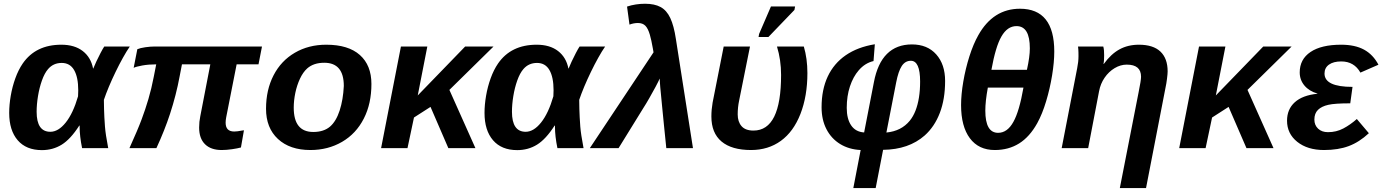

<svg xmlns="http://www.w3.org/2000/svg" viewBox="-20 -770 7185 998"><path d="M298.8 -537.6Q367.7 -537.6 410.2 -504.6Q452.6 -471.7 463.9 -413.6H464.8Q470.2 -427.7 480.7 -450.2Q491.2 -472.7 502.7 -494.6Q514.2 -516.6 522 -528.3H654.8Q638.2 -504.4 618.9 -469.7Q599.6 -435.1 580.8 -396.2Q562 -357.4 546.1 -319.6Q530.3 -281.7 520 -251Q520 -225.6 520.8 -202.9Q521.5 -180.2 522.5 -160.2Q523.9 -133.8 525.6 -112.1Q527.3 -90.3 531.2 -64.7Q535.2 -39.1 542.5 0H406.7Q394 -62 394 -109.9V-117.2H392.1Q346.7 -46.4 300.8 -18.1Q254.9 10.3 197.8 10.3Q116.2 10.3 72 -41Q27.8 -92.3 27.8 -183.1Q27.8 -225.6 35.9 -272.5Q43.9 -319.3 59.8 -363.3Q75.7 -407.2 98.1 -439.9Q165.5 -537.6 298.8 -537.6ZM300.8 -442.9Q257.3 -442.9 230 -411.1Q211.4 -389.6 198 -351.8Q184.6 -314 177.5 -270.5Q170.4 -227.1 170.4 -189Q170.4 -85 241.7 -85Q283.2 -85 321.5 -132.8Q359.9 -180.7 385.7 -269.5L386.7 -300.8Q386.7 -368.7 365.2 -405.8Q343.8 -442.9 300.8 -442.9Z M1152.8 -132.3Q1152.8 -86.4 1197.3 -86.4Q1212.9 -86.4 1237.3 -91.3L1248 -92.8L1232.4 -3.4Q1214.8 1.5 1186 5.6Q1157.2 9.8 1132.3 9.8Q1076.2 9.8 1045.7 -20.3Q1015.1 -50.3 1015.1 -106.9Q1015.1 -137.2 1021 -165.5L1073.2 -435.5H925.8Q922.9 -420.4 919.9 -405.3Q917 -390.1 914.1 -375Q904.8 -324.7 892.3 -276.1Q879.9 -227.5 863.8 -178.2Q835.9 -92.8 793 0H652.8Q696.8 -97.2 716.3 -149.9Q735.4 -200.7 751.5 -255.4Q767.6 -310.1 779.3 -371.1L792 -435.5Q752.9 -435.5 720.2 -429.7Q687.5 -423.8 674.8 -417.5L693.8 -514.2Q708.5 -520.5 735.1 -524.4Q761.7 -528.3 785.6 -528.3H1341.8L1323.7 -435.5H1210L1155.8 -160.6Q1152.8 -144.5 1152.8 -132.3Z M1910.6 -333.5Q1910.6 -283.2 1900.9 -238Q1891.1 -192.9 1871.1 -153.8Q1831.1 -75.2 1758.1 -32.7Q1685.1 9.8 1593.3 9.8Q1486.8 9.8 1424.8 -47.6Q1362.8 -105 1362.8 -204.6Q1362.8 -302.7 1401.9 -378.4Q1440.9 -454.1 1512.5 -495.8Q1584 -537.6 1675.8 -537.6Q1790.5 -537.6 1850.6 -484.1Q1910.6 -430.7 1910.6 -333.5ZM1767.1 -323.2Q1767.1 -443.8 1665.5 -443.8Q1610.4 -443.8 1577.1 -414.6Q1555.2 -395 1539.3 -361.1Q1523.4 -327.1 1515.1 -287.4Q1506.8 -247.6 1506.8 -210.4Q1506.8 -147 1532.2 -115.5Q1557.6 -84 1608.4 -84Q1635.7 -84 1657.5 -91.1Q1679.2 -98.1 1695.3 -111.8Q1727.1 -139.2 1745.4 -195.3Q1763.7 -251.5 1767.1 -323.2Z M2131.8 -159.2 2098.1 0H1960.9L2064 -528.3H2201.2L2151.4 -273.9L2243.7 -369.1L2397.9 -528.3H2545.4L2315.9 -302.7L2451.2 0H2310.5L2217.8 -214.4Z M2769.5 -537.6Q2838.4 -537.6 2880.9 -504.6Q2923.3 -471.7 2934.6 -413.6H2935.5Q2940.9 -427.7 2951.4 -450.2Q2961.9 -472.7 2973.4 -494.6Q2984.9 -516.6 2992.7 -528.3H3125.5Q3108.9 -504.4 3089.6 -469.7Q3070.3 -435.1 3051.5 -396.2Q3032.7 -357.4 3016.8 -319.6Q3001 -281.7 2990.7 -251Q2990.7 -225.6 2991.5 -202.9Q2992.2 -180.2 2993.2 -160.2Q2994.6 -133.8 2996.3 -112.1Q2998 -90.3 3002 -64.7Q3005.9 -39.1 3013.2 0H2877.4Q2864.7 -62 2864.7 -109.9V-117.2H2862.8Q2817.4 -46.4 2771.5 -18.1Q2725.6 10.3 2668.5 10.3Q2586.9 10.3 2542.7 -41Q2498.5 -92.3 2498.5 -183.1Q2498.5 -225.6 2506.6 -272.5Q2514.6 -319.3 2530.5 -363.3Q2546.4 -407.2 2568.8 -439.9Q2636.2 -537.6 2769.5 -537.6ZM2771.5 -442.9Q2728 -442.9 2700.7 -411.1Q2682.1 -389.6 2668.7 -351.8Q2655.3 -314 2648.2 -270.5Q2641.1 -227.1 2641.1 -189Q2641.1 -85 2712.4 -85Q2753.9 -85 2792.2 -132.8Q2830.6 -180.7 2856.4 -269.5L2857.4 -300.8Q2857.4 -368.7 2835.9 -405.8Q2814.5 -442.9 2771.5 -442.9Z M3409.2 -361.8Q3402.8 -347.2 3387.5 -318.4Q3372.1 -289.6 3354.7 -259.3Q3337.4 -229 3324.7 -209.5L3195.3 0H3045.9L3377 -498L3373.5 -518.1Q3369.6 -540.5 3365.7 -558.3Q3361.8 -576.2 3357.9 -589.4Q3348.6 -621.6 3334.7 -636Q3320.8 -650.4 3295.9 -650.4Q3273.9 -650.4 3252 -642.1L3239.3 -735.8Q3261.2 -743.2 3284.7 -746.8Q3308.1 -750.5 3333 -750.5Q3382.3 -750.5 3413.8 -733.4Q3445.3 -716.3 3464.1 -676.3Q3482.9 -636.2 3493.2 -567.4L3582 0H3443.4Q3436 -69.8 3430.7 -124.5Q3425.3 -179.2 3421.4 -218.8Q3417.5 -258.3 3415.3 -282.5Q3413.1 -306.6 3412.1 -315.4Q3410.6 -333 3409.9 -344.7Q3409.2 -356.4 3409.2 -361.8Z M4140.6 -177.7Q4104.5 -85.4 4038.8 -37.8Q3973.1 9.8 3883.8 9.8Q3783.2 9.8 3730.5 -34.4Q3677.7 -78.6 3677.7 -164.6Q3677.7 -200.2 3684.1 -236.8L3741.7 -528.3H3878.4L3821.8 -246.6Q3814.5 -212.4 3814.5 -175.3Q3814.5 -137.2 3834.5 -114.3Q3854.5 -91.3 3896.5 -91.3Q3968.3 -91.3 4004.2 -163.6Q4040 -235.8 4040 -380.4Q4040 -458.5 4018.6 -528.3H4158.2Q4176.8 -465.3 4176.8 -390.1Q4176.8 -270.5 4140.6 -177.7ZM4109.4 -718.3 3974.1 -577.6H3922.9L3925.8 -593.8L3987.3 -736.3H4112.8Z M4720.2 -539.1Q4800.3 -539.1 4846.4 -487.3Q4892.6 -435.5 4892.6 -349.1Q4892.6 -254.9 4865.2 -183.3Q4837.9 -111.8 4786.6 -65.9Q4703.6 7.3 4570.3 8.8L4531.7 207.5H4415.5L4453.6 9.8Q4393.1 6.8 4347.2 -21.2Q4301.3 -49.3 4275.9 -98.4Q4250.5 -147.5 4250.5 -212.4Q4250.5 -304.2 4282.5 -372.3Q4314.5 -440.4 4376.2 -482.9Q4438 -525.4 4527.3 -540L4520.5 -452.6Q4476.1 -442.4 4443.4 -404.3Q4414.6 -371.1 4397.9 -320.8Q4381.3 -270.5 4381.3 -209.5Q4381.3 -151.9 4404.3 -118.2Q4427.2 -84.5 4471.7 -81.5L4522.5 -342.8Q4541 -440.9 4590.6 -490Q4640.1 -539.1 4720.2 -539.1ZM4714.4 -454.1Q4685.1 -454.1 4667.2 -426.8Q4649.4 -399.4 4638.2 -341.3L4587.4 -81.1Q4626.5 -85 4656.7 -100.3Q4687 -115.7 4709 -142.6Q4727.1 -165 4738.8 -195.1Q4750.5 -225.1 4756.6 -262.9Q4762.7 -300.8 4762.7 -346.2Q4762.7 -454.1 4714.4 -454.1Z M5281.7 -724.6Q5460 -724.6 5460 -502Q5460 -446.8 5448.7 -378.2Q5437.5 -309.6 5417.7 -243.7Q5397.9 -177.7 5371.6 -129.9Q5332 -58.6 5277.3 -24.4Q5222.7 9.8 5150.9 9.8Q5066.9 9.8 5021.2 -51.5Q4975.6 -112.8 4975.6 -223.6Q4975.6 -278.8 4987.1 -345.7Q4998.5 -412.6 5018.8 -476.8Q5039.1 -541 5065.4 -587.4Q5142.6 -724.6 5281.7 -724.6ZM5263.7 -634.3Q5216.3 -634.3 5185.5 -580.6Q5169.9 -553.7 5157 -510.3Q5144 -466.8 5133.3 -407.2H5317.9Q5333 -475.1 5333 -518.6Q5333 -576.7 5315.7 -605.5Q5298.3 -634.3 5263.7 -634.3ZM5168 -79.6Q5216.3 -79.6 5247.6 -136.7Q5278.3 -191.4 5299.8 -314.5H5114.7Q5101.6 -243.7 5101.6 -194.8Q5101.6 -79.6 5168 -79.6Z M6049.3 -398.9Q6049.3 -386.7 6045.9 -360.1Q6042.5 -333.5 6039.1 -318.8L5937 207.5H5800.8L5898.4 -290.5Q5911.1 -352.5 5911.1 -371.1Q5911.1 -434.1 5836.9 -434.1Q5804.2 -434.1 5773.7 -415.8Q5743.2 -397.5 5721.7 -366.2Q5700.2 -335 5692.9 -295.9L5636.2 0H5498.5L5579.1 -415.5Q5582.5 -432.1 5584.2 -447.8Q5585.9 -463.4 5585.9 -478.5Q5585.9 -488.3 5585.7 -497.1Q5585.4 -505.9 5585 -513.7Q5584.5 -521.5 5583.5 -528.3H5714.8Q5717.3 -519 5718.3 -507.8Q5719.2 -496.6 5719.2 -482.9Q5719.2 -469.2 5718.5 -457.8Q5717.8 -446.3 5715.8 -438H5717.8Q5754.4 -488.8 5798.6 -513.2Q5842.8 -537.6 5899.9 -537.6Q5974.1 -537.6 6011.7 -502Q6049.3 -466.3 6049.3 -398.9Z M6280.3 -159.2 6246.6 0H6109.4L6212.4 -528.3H6349.6L6299.8 -273.9L6392.1 -369.1L6546.4 -528.3H6693.8L6464.4 -302.7L6599.6 0H6459L6366.2 -214.4Z M6882.8 -83Q6926.3 -83 6962.6 -102.3Q6999 -121.6 7032.7 -151.4L7095.2 -77.6Q7045.4 -31.2 6990.7 -10.7Q6936 9.8 6862.3 9.8Q6776.4 9.8 6723.1 -32.7Q6669.9 -75.2 6669.9 -142.6Q6669.9 -202.1 6710.2 -238.5Q6750.5 -274.9 6827.6 -282.7L6828.1 -283.7Q6785.2 -295.9 6760.5 -325.2Q6735.8 -354.5 6735.8 -393.6Q6735.8 -461.9 6792 -499.8Q6848.1 -537.6 6951.2 -537.6Q7022.9 -537.6 7070.1 -512Q7117.2 -486.3 7145 -433.6L7051.3 -392.6Q7035.2 -421.4 7010.3 -436Q6985.4 -450.7 6951.7 -450.7Q6911.1 -450.7 6887.9 -434.1Q6864.7 -417.5 6864.7 -387.7Q6864.7 -318.4 7010.3 -318.4L6998.5 -232.9Q6917.5 -232.9 6884.3 -225.1Q6849.6 -217.3 6830.8 -199Q6812 -180.7 6812 -148.4Q6812 -119.6 6831.3 -101.3Q6850.6 -83 6882.8 -83Z"/></svg>

Font: Arimo
Style: Italic
Weight: 400
Italic angle: -12°
Designer: Steve Matteson
Foundry: Monotype Imaging Inc.
Version: Version 1.33